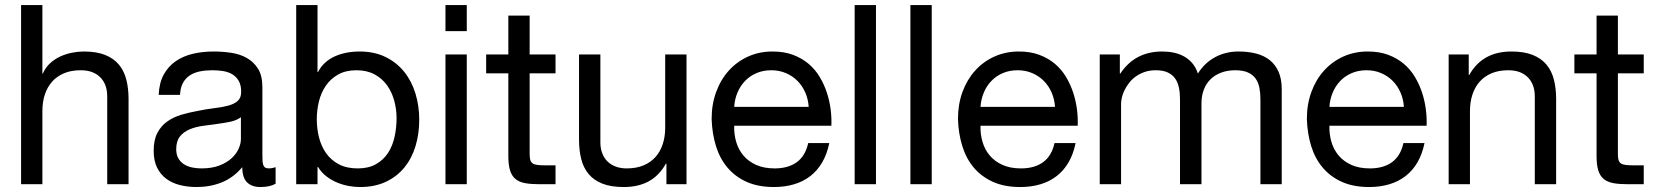

<svg xmlns="http://www.w3.org/2000/svg" viewBox="-20 -734 6599 765"><path d="M148.9 -713.9V-440.9H150.9Q160.6 -464.4 178.7 -481.2Q196.8 -498 219.2 -508.5Q241.7 -519 266.4 -523.9Q291 -528.8 314 -528.8Q365.2 -528.8 399.4 -514.9Q433.6 -501 454.1 -476.1Q474.6 -451.2 483.4 -416.5Q492.2 -381.8 492.2 -339.8V0H407.2V-350.1Q407.2 -398.4 379.2 -426.3Q351.1 -454.1 301.8 -454.1Q263.2 -454.1 234.6 -441.9Q206.1 -429.7 187 -408Q168 -386.2 158.4 -356.4Q148.9 -326.7 148.9 -292V0H64V-713.9Z M939.9 -267.1Q923.3 -254.4 897.9 -249Q872.6 -243.7 843.8 -240Q814.9 -236.3 786.1 -232.2Q757.3 -228 734.1 -218Q710.9 -208 696.5 -189.7Q682.1 -171.4 682.1 -139.2Q682.1 -118.2 690.4 -103.5Q698.7 -88.9 712.6 -79.8Q726.6 -70.8 744.6 -66.9Q762.7 -63 782.2 -63Q824.2 -63 854 -74.5Q883.8 -85.9 902.8 -103.5Q921.9 -121.1 930.9 -141.6Q939.9 -162.1 939.9 -180.2ZM1078.1 -2Q1055.7 11.2 1017.1 11.2Q983.9 11.2 964.6 -7.3Q945.3 -25.9 945.3 -67.9Q909.7 -25.9 863.5 -7.3Q817.4 11.2 763.2 11.2Q728 11.2 697 3.4Q666 -4.4 642.8 -21.5Q619.6 -38.6 606 -65.9Q592.3 -93.3 592.3 -132.8Q592.3 -176.8 607.2 -204.8Q622.1 -232.9 646.7 -250.2Q671.4 -267.6 702.9 -276.9Q734.4 -286.1 767.1 -292Q802.2 -299.3 833.7 -303Q865.2 -306.6 888.9 -313Q912.6 -319.3 926.8 -331.5Q940.9 -343.8 940.9 -368.2Q940.9 -396 930.4 -413.1Q919.9 -430.2 903.6 -439.2Q887.2 -448.2 866.7 -451.2Q846.2 -454.1 826.2 -454.1Q799.3 -454.1 776.4 -449.5Q753.4 -444.8 736.3 -433.6Q719.2 -422.4 709 -403.6Q698.7 -384.8 697.3 -356H612.3Q614.3 -403.8 632.3 -436.8Q650.4 -469.7 680.2 -490.2Q710 -510.7 748.8 -519.8Q787.6 -528.8 831.1 -528.8Q866.2 -528.8 900.9 -523.7Q935.5 -518.6 963.1 -503.2Q990.7 -487.8 1008.1 -460.2Q1025.4 -432.6 1025.4 -387.2V-121.1Q1025.4 -106 1025.9 -95Q1026.4 -84 1028.8 -76.9Q1031.2 -69.8 1036.6 -66.4Q1042 -63 1052.2 -63Q1057.6 -63 1064.2 -64.2Q1070.8 -65.4 1078.1 -67.9Z M1560.1 -263.2Q1560.1 -299.3 1550.5 -333.7Q1541 -368.2 1521.5 -395Q1502 -421.9 1471.7 -438Q1441.4 -454.1 1400.4 -454.1Q1357.4 -454.1 1327.1 -437Q1296.9 -419.9 1278.1 -392.3Q1259.3 -364.7 1250.7 -329.8Q1242.2 -294.9 1242.2 -258.8Q1242.2 -221.2 1251.2 -185.8Q1260.3 -150.4 1279.8 -123Q1299.3 -95.7 1330.3 -79.3Q1361.3 -63 1405.3 -63Q1448.7 -63 1478.5 -80.1Q1508.3 -97.2 1526.4 -125.2Q1544.4 -153.3 1552.2 -189.2Q1560.1 -225.1 1560.1 -263.2ZM1245.1 -713.9V-446.8H1247.1Q1257.8 -468.3 1274.7 -483.6Q1291.5 -499 1313.2 -509Q1335 -519 1360.1 -523.9Q1385.3 -528.8 1412.1 -528.8Q1471.7 -528.8 1516.4 -506.8Q1561 -484.9 1590.8 -447.5Q1620.6 -410.2 1635.5 -360.8Q1650.4 -311.5 1650.4 -256.8Q1650.4 -201.2 1635.7 -152.3Q1621.1 -103.5 1591.6 -67.1Q1562 -30.8 1517.8 -9.8Q1473.6 11.2 1414.1 11.2Q1394.5 11.2 1371.3 7.3Q1348.1 3.4 1325.2 -5.9Q1302.2 -15.1 1281.7 -30.5Q1261.2 -45.9 1247.1 -68.8H1245.1V0H1160.2V-713.9Z M1839.8 -517.1V0H1754.9V-517.1ZM1754.9 -609.9V-713.9H1839.8V-609.9Z M2193.4 -517.1V-441.9H2090.3V-121.1Q2090.3 -106 2092.8 -96.9Q2095.2 -87.9 2102.3 -83Q2109.4 -78.1 2121.8 -76.7Q2134.3 -75.2 2154.3 -75.2H2193.4V0H2128.4Q2095.2 0 2071.8 -4.4Q2048.3 -8.8 2033.7 -21Q2019 -33.2 2012.2 -55.2Q2005.4 -77.1 2005.4 -112.8V-441.9H1917V-517.1H2005.4V-671.9H2090.3V-517.1Z M2635.3 0V-82H2633.3Q2606 -33.7 2564.2 -11.2Q2522.5 11.2 2465.3 11.2Q2414.1 11.2 2379.9 -2.4Q2345.7 -16.1 2325.2 -40.8Q2304.7 -65.4 2295.9 -100.1Q2287.1 -134.8 2287.1 -176.8V-517.1H2372.1V-167Q2372.1 -143.1 2379.4 -123.8Q2386.7 -104.5 2400.1 -91.1Q2413.6 -77.6 2433.1 -70.3Q2452.6 -63 2477.1 -63Q2515.6 -63 2544.4 -75.2Q2573.2 -87.4 2592.3 -109.1Q2611.3 -130.9 2620.8 -160.4Q2630.4 -189.9 2630.4 -225.1V-517.1H2715.3V0Z M3284.2 -164.1Q3275.4 -120.6 3256.3 -87.6Q3237.3 -54.7 3209 -32.7Q3180.7 -10.7 3144 0.2Q3107.4 11.2 3063.5 11.2Q3001.5 11.2 2955.8 -9Q2910.2 -29.3 2879.4 -65.2Q2848.6 -101.1 2833 -150.9Q2817.4 -200.7 2815.4 -259.8Q2815.4 -318.4 2833.5 -367.7Q2851.6 -417 2884 -452.9Q2916.5 -488.8 2960.9 -508.8Q3005.4 -528.8 3058.1 -528.8Q3104 -528.8 3139.4 -515.6Q3174.8 -502.4 3201.4 -480Q3228 -457.5 3245.8 -427.7Q3263.7 -397.9 3274.4 -365.2Q3285.2 -332.5 3289.6 -298.3Q3293.9 -264.2 3292.5 -232.9H2905.3Q2904.3 -199.2 2913.3 -168.5Q2922.4 -137.7 2942.1 -114.3Q2961.9 -90.8 2992.9 -76.9Q3023.9 -63 3066.4 -63Q3120.6 -63 3154.8 -87.9Q3189 -112.8 3200.2 -164.1ZM3202.1 -308.1Q3200.2 -338.4 3188.7 -365Q3177.2 -391.6 3157.7 -411.4Q3138.2 -431.2 3111.6 -442.6Q3085 -454.1 3053.2 -454.1Q3020.5 -454.1 2993.9 -442.6Q2967.3 -431.2 2948.2 -411.1Q2929.2 -391.1 2918.2 -364.7Q2907.2 -338.4 2905.3 -308.1Z M3470.2 -713.9V0H3385.3V-713.9Z M3692.4 -713.9V0H3607.4V-713.9Z M4265.6 -164.1Q4256.8 -120.6 4237.8 -87.6Q4218.8 -54.7 4190.4 -32.7Q4162.1 -10.7 4125.5 0.2Q4088.9 11.2 4044.9 11.2Q3982.9 11.2 3937.3 -9Q3891.6 -29.3 3860.8 -65.2Q3830.1 -101.1 3814.5 -150.9Q3798.8 -200.7 3796.9 -259.8Q3796.9 -318.4 3814.9 -367.7Q3833 -417 3865.5 -452.9Q3897.9 -488.8 3942.4 -508.8Q3986.8 -528.8 4039.6 -528.8Q4085.4 -528.8 4120.8 -515.6Q4156.2 -502.4 4182.9 -480Q4209.5 -457.5 4227.3 -427.7Q4245.1 -397.9 4255.9 -365.2Q4266.6 -332.5 4271 -298.3Q4275.4 -264.2 4273.9 -232.9H3886.7Q3885.7 -199.2 3894.8 -168.5Q3903.8 -137.7 3923.6 -114.3Q3943.4 -90.8 3974.4 -76.9Q4005.4 -63 4047.9 -63Q4102.1 -63 4136.2 -87.9Q4170.4 -112.8 4181.6 -164.1ZM4183.6 -308.1Q4181.6 -338.4 4170.2 -365Q4158.7 -391.6 4139.2 -411.4Q4119.6 -431.2 4093 -442.6Q4066.4 -454.1 4034.7 -454.1Q4002 -454.1 3975.3 -442.6Q3948.7 -431.2 3929.7 -411.1Q3910.6 -391.1 3899.7 -364.7Q3888.7 -338.4 3886.7 -308.1Z M4441.9 -517.1V-440.9H4443.8Q4502 -528.8 4610.8 -528.8Q4634.8 -528.8 4657 -524.2Q4679.2 -519.5 4698 -509Q4716.8 -498.5 4731 -481.7Q4745.1 -464.8 4752.9 -440.9Q4779.3 -483.4 4821.3 -506.1Q4863.3 -528.8 4915 -528.8Q4953.6 -528.8 4985.4 -520.5Q5017.1 -512.2 5039.6 -494.1Q5062 -476.1 5074.5 -447.5Q5086.9 -418.9 5086.9 -378.9V0H5002V-338.9Q5002 -362.8 4998 -383.8Q4994.1 -404.8 4983.2 -420.4Q4972.2 -436 4952.6 -445.1Q4933.1 -454.1 4901.9 -454.1Q4870.6 -454.1 4845.5 -444.6Q4820.3 -435.1 4803 -418Q4785.6 -400.9 4776.4 -376.5Q4767.1 -352.1 4767.1 -321.8V0H4681.6V-338.9Q4681.6 -363.8 4677.2 -385Q4672.9 -406.2 4661.9 -421.6Q4650.9 -437 4632.1 -445.6Q4613.3 -454.1 4585 -454.1Q4560.1 -454.1 4540 -447Q4520 -439.9 4504.6 -428.7Q4489.3 -417.5 4478.3 -403.1Q4467.3 -388.7 4460.2 -374Q4453.1 -359.4 4450 -345.5Q4446.8 -331.5 4446.8 -321.8V0H4361.8V-517.1Z M5655.8 -164.1Q5647 -120.6 5627.9 -87.6Q5608.9 -54.7 5580.6 -32.7Q5552.2 -10.7 5515.6 0.2Q5479 11.2 5435.1 11.2Q5373 11.2 5327.4 -9Q5281.7 -29.3 5251 -65.2Q5220.2 -101.1 5204.6 -150.9Q5189 -200.7 5187 -259.8Q5187 -318.4 5205.1 -367.7Q5223.1 -417 5255.6 -452.9Q5288.1 -488.8 5332.5 -508.8Q5377 -528.8 5429.7 -528.8Q5475.6 -528.8 5511 -515.6Q5546.4 -502.4 5573 -480Q5599.6 -457.5 5617.4 -427.7Q5635.3 -397.9 5646 -365.2Q5656.7 -332.5 5661.1 -298.3Q5665.5 -264.2 5664.1 -232.9H5276.9Q5275.9 -199.2 5284.9 -168.5Q5293.9 -137.7 5313.7 -114.3Q5333.5 -90.8 5364.5 -76.9Q5395.5 -63 5438 -63Q5492.2 -63 5526.4 -87.9Q5560.5 -112.8 5571.8 -164.1ZM5573.7 -308.1Q5571.8 -338.4 5560.3 -365Q5548.8 -391.6 5529.3 -411.4Q5509.8 -431.2 5483.2 -442.6Q5456.5 -454.1 5424.8 -454.1Q5392.1 -454.1 5365.5 -442.6Q5338.9 -431.2 5319.8 -411.1Q5300.8 -391.1 5289.8 -364.7Q5278.8 -338.4 5276.9 -308.1Z M5832 -517.1V-435.1H5834Q5886.2 -528.8 6002 -528.8Q6053.2 -528.8 6087.4 -514.9Q6121.6 -501 6142.1 -476.1Q6162.6 -451.2 6171.4 -416.5Q6180.2 -381.8 6180.2 -339.8V0H6095.2V-350.1Q6095.2 -398.4 6067.1 -426.3Q6039.1 -454.1 5989.7 -454.1Q5951.2 -454.1 5922.6 -441.9Q5894 -429.7 5875 -408Q5856 -386.2 5846.4 -356.4Q5836.9 -326.7 5836.9 -292V0H5752V-517.1Z M6529.3 -517.1V-441.9H6426.3V-121.1Q6426.3 -106 6428.7 -96.9Q6431.2 -87.9 6438.2 -83Q6445.3 -78.1 6457.8 -76.7Q6470.2 -75.2 6490.2 -75.2H6529.3V0H6464.4Q6431.2 0 6407.7 -4.4Q6384.3 -8.8 6369.6 -21Q6355 -33.2 6348.1 -55.2Q6341.3 -77.1 6341.3 -112.8V-441.9H6252.9V-517.1H6341.3V-671.9H6426.3V-517.1Z"/></svg>

Font: XB Khoramshahr
Style: Regular
Weight: 400
Designer: Behnam
Foundry: Irmug
Version: Version 8.005 2009